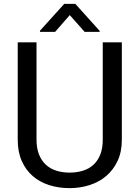

<svg xmlns="http://www.w3.org/2000/svg" viewBox="-20 -948 708 978"><path d="M600.6 -732.4V-236.3Q600.6 -174.3 578.9 -128.2Q557.1 -82 520.8 -51.3Q484.4 -20.5 436 -5.1Q387.7 10.3 334.5 10.3Q278.8 10.3 230.5 -5.1Q182.1 -20.5 146.7 -51.3Q111.3 -82 90.8 -128.2Q70.3 -174.3 70.3 -236.3V-732.4H166V-236.3Q166 -193.8 178.2 -162.4Q190.4 -130.9 212.6 -109.9Q234.9 -88.9 265.9 -78.9Q296.9 -68.8 334.5 -68.8Q372.6 -68.8 403.8 -78.9Q435.1 -88.9 457.3 -109.9Q479.5 -130.9 491.5 -162.4Q503.4 -193.8 503.4 -236.3V-732.4ZM487.8 -790.5V-785.6H411.1L335.4 -871.1L260.7 -785.6H183.6V-791.5L307.1 -928.2H363.8Z"/></svg>

Font: Roboto2
Style: Regular
Weight: 400
Designer: Google
Foundry: Google
Version: Version 2.000981-w3; 2014; ttfautohint (v1.1) -l 5 -r 24 -G 